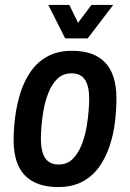

<svg xmlns="http://www.w3.org/2000/svg" viewBox="-20 -743 526 775"><path d="M214 12Q127 12 81 -34.5Q35 -81 35 -178Q35 -223 41.5 -273Q48 -323 63 -370Q78 -417 104.5 -455Q131 -493 172 -515.5Q213 -538 271 -538Q359 -538 404.5 -490.5Q450 -443 450 -345Q450 -300 444 -250Q438 -200 422.5 -153.5Q407 -107 380.5 -69.5Q354 -32 313 -10Q272 12 214 12ZM217 -79Q251 -79 273.5 -101.5Q296 -124 309.5 -158.5Q323 -193 329.5 -230.5Q336 -268 338 -299Q340 -330 340 -345Q340 -395 323 -421Q306 -447 269 -447Q234 -447 211.5 -425Q189 -403 175.5 -368.5Q162 -334 155.5 -297Q149 -260 147 -229Q145 -198 145 -184Q145 -132 162 -105.5Q179 -79 217 -79ZM243 -588 175 -723H260L295 -651L349 -723H437L334 -588Z"/></svg>

Font: Archivo Narrow SemiBold
Style: Italic
Weight: 600
Italic angle: -8°
Designer: Hector Gatti
Foundry: Omnibus-Type
Version: Version 3.002